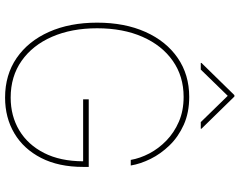

<svg xmlns="http://www.w3.org/2000/svg" viewBox="-116 -844 970 779"><g transform="rotate(90 369.5 -455.0)"><path d="M629.3 -500Q622.9 -537.3 603.2 -575.1Q583.5 -612.9 551 -644.5Q518.5 -676.1 474.1 -695.3Q429.7 -714.5 373.6 -714.5Q290.1 -714.5 227.5 -670.6Q164.8 -626.8 130 -547.8Q95.2 -468.8 95.2 -363.6Q95.2 -259.9 129.6 -180.8Q164.1 -101.6 227.3 -57.2Q290.5 -12.8 376.4 -12.8Q451.3 -12.8 509.6 -47.8Q567.8 -82.7 601.2 -148.4Q634.6 -214.1 634.9 -306.8H383.5V-329.5H657.7V-306.8Q657.7 -207.4 621.4 -136.5Q585.2 -65.7 521.7 -27.9Q458.1 9.9 376.4 9.9Q284.1 9.9 215.7 -37.1Q147.4 -84.2 109.9 -168.3Q72.4 -252.5 72.4 -363.6Q72.4 -475.5 110.1 -559.7Q147.7 -643.8 215.6 -690.5Q283.4 -737.2 373.6 -737.2Q437.5 -737.2 486.5 -715.2Q535.5 -693.2 570.1 -657.5Q604.8 -621.8 625.2 -580.4Q645.6 -539.1 652 -500ZM262.8 -784.1 369.3 -893.5 475.9 -784.1H502.8V-786.9L372.2 -920.5H366.5L235.8 -786.9V-784.1Z"/></g></svg>

Font: Inter Thin BETA
Style: Regular
Weight: 100
Designer: Rasmus Andersson
Foundry: rsms
Version: Version 3.011;git-f93a4a705